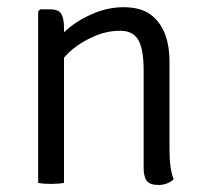

<svg xmlns="http://www.w3.org/2000/svg" viewBox="-20 -520 585 546"><path d="M162 0Q148 3 125.2 3Q102.5 3 88.5 0V-487.5L94.5 -493.5H122Q147 -493.5 154.5 -480.2Q162 -467 162 -442ZM474 -10Q455.5 6 430.8 6Q406 6 397.2 -6Q388.5 -18 388.5 -42.5V-320Q388.5 -379.5 373.5 -406Q358.5 -432.5 321.8 -432.5Q285 -432.5 251 -418Q175.5 -386.5 142 -327.5V-406Q174.5 -447 227 -473.2Q279.5 -499.5 330.2 -499.5Q381 -499.5 409 -478Q462 -438 462 -343.5V-95Q462 -38.5 474 -10Z"/></svg>

Font: Signika-CLs Light
Style: CLs-Regular
Weight: 300
Version: Version 2.003;gftools[0.9.32]